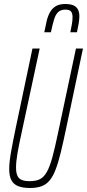

<svg xmlns="http://www.w3.org/2000/svg" viewBox="-20 -930 434 958"><path d="M130 8Q94 8 71 -1Q48 -10 37 -30.5Q26 -51 26 -86Q26 -121 35 -171.5Q44 -222 59 -294L142 -688H178L87 -264Q74 -205 67 -164Q60 -123 60 -94Q60 -68 67 -53Q74 -38 89 -32Q104 -26 128 -26Q160 -26 180 -36.5Q200 -47 214.5 -73.5Q229 -100 241.5 -146Q254 -192 269 -264L359 -688H394L311 -294Q296 -222 283.5 -170.5Q271 -119 257.5 -84Q244 -49 227 -29Q210 -9 186.5 -0.5Q163 8 130 8ZM201 -769Q207 -800 213 -825.5Q219 -851 230 -870Q241 -889 259 -899.5Q277 -910 305 -910Q333 -910 348 -902.5Q363 -895 369.5 -881.5Q376 -868 376 -849Q376 -833 372.5 -812.5Q369 -792 364 -769H331Q336 -792 339 -811Q342 -830 342 -844Q342 -863 334.5 -872.5Q327 -882 307 -882Q283 -882 270 -869.5Q257 -857 249.5 -832Q242 -807 234 -769Z"/></svg>

Font: Saira UltraCondensed Thin
Style: Italic
Weight: 250
Width: 1
Italic angle: -12°
Designer: Hector Gatti with collaboration of the Omnibus-Type team
Foundry: Omnibus-Type
Version: Version 1.101